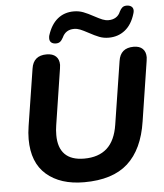

<svg xmlns="http://www.w3.org/2000/svg" viewBox="-60 -949 861 1011"><g transform="rotate(-5 370.5 -443.5)"><path d="M72 -241Q72 -274 78 -311L125 -610Q135 -678 205 -678Q237 -678 254 -662Q271 -646 271 -617Q271 -612 269 -598L223 -301Q219 -277 219 -250Q219 -183 253 -148.5Q287 -114 355 -114Q431 -114 475.5 -154Q520 -194 533 -278L585 -610Q595 -678 665 -678Q696 -678 712.5 -662Q729 -646 729 -617Q729 -612 727 -598L678 -282Q656 -136 575.5 -63Q495 10 344 10Q219 10 145.5 -53.5Q72 -117 72 -241ZM226 -760Q226 -770 228 -776Q246 -833 281.5 -862Q317 -891 367 -891Q394 -891 417.5 -882Q441 -873 472 -856Q498 -842 514 -835.5Q530 -829 546 -829Q568 -829 584.5 -839Q601 -849 609 -869Q616 -883 624.5 -890Q633 -897 647 -897Q663 -897 672.5 -889.5Q682 -882 682 -868Q682 -861 679 -852Q662 -795 625.5 -766Q589 -737 539 -737Q512 -737 489 -746Q466 -755 435 -772Q409 -786 393 -792.5Q377 -799 361 -799Q316 -799 298 -759Q290 -744 281.5 -737.5Q273 -731 260 -731Q244 -731 235 -738.5Q226 -746 226 -760Z"/></g></svg>

Font: SN Pro Bold
Style: Bold Italic
Weight: 700
Italic angle: -9°
Designer: Tobias Whetton
Foundry: Supernotes
Version: Version 1.003